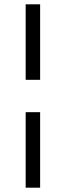

<svg xmlns="http://www.w3.org/2000/svg" viewBox="-20 -695 304 890"><path d="M166 -325H99V-675H166ZM166 175H99V-175H166Z"/></svg>

Font: Ponomar
Style: Regular
Weight: 400
Version: Version 1.301; ttfautohint (v1.8.4.7-5d5b)